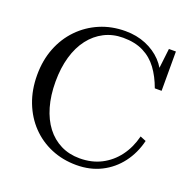

<svg xmlns="http://www.w3.org/2000/svg" viewBox="-129 -846 974 982"><g transform="rotate(20 358.0 -355.0)"><path d="M391 -684Q335 -684 289 -660.5Q243 -637 210 -594Q177 -551 159.5 -490.5Q142 -430 142 -355Q142 -280 159.5 -219.5Q177 -159 209.5 -116.5Q242 -74 288 -51Q334 -28 391 -28Q457 -28 508.5 -54.5Q560 -81 595.5 -128.5Q631 -176 647 -240L679 -227Q662 -157 621.5 -103.5Q581 -50 521.5 -20Q462 10 387 10Q313 10 250 -16.5Q187 -43 140.5 -91.5Q94 -140 68 -207Q42 -274 42 -355Q42 -435 68 -501.5Q94 -568 141.5 -617Q189 -666 252.5 -693Q316 -720 391 -720Q452 -720 502.5 -699Q553 -678 588 -641.5Q623 -605 638 -556L614 -574L630 -710H668V-496H631Q610 -554 579 -596Q548 -638 502 -661Q456 -684 391 -684Z"/></g></svg>

Font: Roboto Serif 144pt
Style: Regular
Weight: 400
Version: Version 1.008